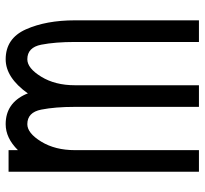

<svg xmlns="http://www.w3.org/2000/svg" viewBox="-42 -643 694 650"><g transform="rotate(90 305.0 -318.0)"><path d="M400.4 9.8Q329.6 9.8 298.8 -58.6L296.4 -65.4Q242.7 9.8 180.7 9.8Q109.9 9.8 79.3 -58.8Q48.8 -127.4 48.8 -224.6V-644.5H122.1V-224.6Q122.1 -157.7 131.3 -110.6Q140.6 -63.5 180.7 -63.5Q210.9 -63.5 239.7 -110.6Q268.6 -157.7 268.6 -224.6V-644.5H341.8V-224.6Q341.8 -157.7 351.1 -110.6Q360.4 -63.5 400.4 -63.5Q430.7 -63.5 459.5 -110.6Q488.3 -157.7 488.3 -224.6V-644.5H561.5V0H488.3V-31.7Q447.3 9.8 400.4 9.8Z"/></g></svg>

Font: Catrinity
Style: Regular
Weight: 400
Designer: Alexander Lange
Foundry: High-Logic / Made with FontCreator
Version: Version 2.090;May 20, 2024;FontCreator 15.0.0.2974 64-bit